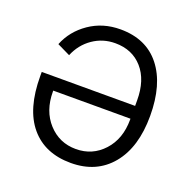

<svg xmlns="http://www.w3.org/2000/svg" viewBox="-128 -835 964 972"><g transform="rotate(20 354.0 -349.0)"><path d="M58 -349V-371H561V-401Q561 -510 506 -572.5Q451 -635 359 -635Q292 -635 238.5 -598Q185 -561 159 -498L89 -532Q120 -610 192.5 -660Q265 -710 360 -710Q499 -710 574.5 -614.5Q650 -519 650 -349Q650 -180 570.5 -84Q491 12 353 12Q213 12 135.5 -80Q58 -172 58 -349ZM561 -297V-302H145V-297Q145 -193 204.5 -128Q264 -63 353 -63Q442 -63 501.5 -128Q561 -193 561 -297Z"/></g></svg>

Font: Aneliza
Style: Regular
Weight: 400
Designer: Mike Abbink, Paul van der Laan, Pieter van Rosmalen
Foundry: Bold Monday
Version: Version 3.0